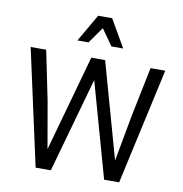

<svg xmlns="http://www.w3.org/2000/svg" viewBox="-97 -1016 1054 1107"><g transform="rotate(10 430.0 -462.5)"><path d="M186 -392 234 -117 391 -680H472L629 -120L679 -392L738 -680H824L674 0H586L430 -556L274 0H185L36 -680H127ZM494 -764 427 -859 360 -764H295L388 -925H470L563 -764Z"/></g></svg>

Font: Inria Sans
Style: Regular
Weight: 400
Designer: Black Foundry Team
Foundry: Black Foundry
Version: Version 1.2; ttfautohint (v1.8.3)